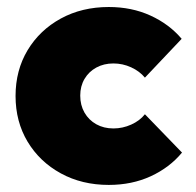

<svg xmlns="http://www.w3.org/2000/svg" viewBox="-20 -518 559 548"><path d="M499.5 -82.5Q463.9 -39.6 410.2 -14.9Q356.4 9.8 290.5 9.8Q213.9 9.8 153.6 -23.2Q93.3 -56.2 58.8 -113.5Q24.4 -170.9 24.4 -244.1Q24.4 -317.4 58.8 -374.8Q93.3 -432.1 153.6 -465.1Q213.9 -498 290.5 -498Q356 -498 409.4 -473.6Q462.9 -449.2 498.5 -407.2L393.6 -296.4Q378.4 -314.9 354.2 -325.9Q330.1 -336.9 303.7 -336.9Q276.4 -336.9 254.9 -325.2Q233.4 -313.5 221.2 -292.7Q209 -272 209 -245.1Q209 -217.8 221.2 -196.5Q233.4 -175.3 254.9 -163.3Q276.4 -151.4 303.7 -151.4Q330.1 -151.4 354.5 -162.4Q378.9 -173.3 393.6 -191.9Z"/></svg>

Font: Kumbh Sans Black
Style: Regular
Weight: 900
Version: Version 1.005